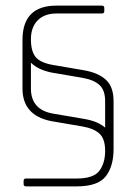

<svg xmlns="http://www.w3.org/2000/svg" viewBox="-20 -663 484 683"><path d="M354 -303Q354 -342 334 -360.5Q314 -379 274 -386L163 -405Q115 -415 90 -440V-348Q90 -273 168 -259L279 -240Q328 -232 354 -209ZM253 0H73Q64 0 64 -8V-20Q64 -28 73 -28H253Q313 -28 333.5 -55.5Q354 -83 354 -126Q354 -169 334 -187.5Q314 -206 274 -213L163 -232Q60 -252 60 -348V-521Q60 -643 181 -643H342Q351 -643 351 -635V-623Q351 -615 342 -615H181Q138 -615 114 -590.5Q90 -566 90 -523.5Q90 -481 106.5 -460.5Q123 -440 168 -432L279 -413Q330 -404 357 -379Q384 -354 384 -303V-133Q384 -71 356 -35.5Q328 0 253 0Z"/></svg>

Font: Rajdhani Light
Style: Regular
Weight: 300
Designer: Satya Rajpurohit, Jyotish Sonowal
Foundry: Indian Type Foundry
Version: Version 1.201;PS 1.0;hotconv 1.0.78;makeotf.lib2.5.61930; tt